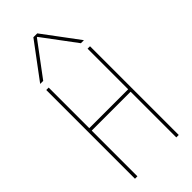

<svg xmlns="http://www.w3.org/2000/svg" viewBox="-309 -1059 1117 1117"><g transform="rotate(-45 250.0 -500.0)"><path d="M70 0V-730H90V-396H410V-730H430V0H410V-376H90V0ZM70 -780 234 -1000H266L430 -780H405L252 -985H248L95 -780Z"/></g></svg>

Font: M PLUS 1 Code Thin
Style: Regular
Weight: 250
Designer: Coji Morishita
Foundry: UNDERFOREST DESIGN
Version: Version 1.002